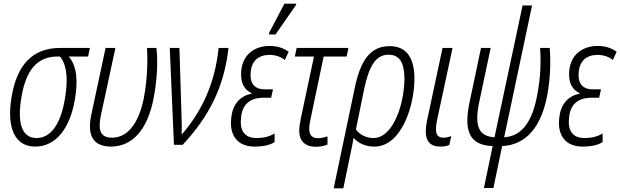

<svg xmlns="http://www.w3.org/2000/svg" viewBox="-20 -794 3402 1053"><path d="M173 10C285 10 364 -88 391 -250C407 -345 404 -429 357 -484H463L473 -531H309C160 -531 72 -440 43 -259C16 -96 60 10 173 10ZM180 -37C99 -37 74 -121 97 -258C122 -409 183 -484 296 -484H309C353 -429 351 -342 336 -252C313 -115 260 -37 180 -37Z M588 10C706 10 789 -83 822 -253C843 -359 846 -462 838 -531H786C791 -461 788 -359 769 -257C741 -118 681 -39 594 -39C532 -39 515 -77 534 -165L613 -531H559L481 -166C455 -44 496 9 588 10Z M934 0H982C1127 -155 1210 -319 1233 -531H1179C1159 -336 1087 -185 980 -60H976C978 -91 976 -140 975 -174L964 -531H911Z M1455 -605H1491L1603 -766L1605 -774H1540L1457 -616ZM1377 10C1422 10 1461 2 1486 -15V-62C1455 -44 1426 -37 1387 -37C1319 -37 1294 -80 1302 -150C1309 -223 1352 -258 1426 -258H1467L1477 -304H1433C1370 -304 1349 -343 1355 -401C1361 -460 1397 -493 1459 -493C1491 -493 1522 -482 1542 -465L1563 -510C1535 -531 1500 -542 1457 -542C1380 -542 1311 -497 1303 -406C1297 -341 1319 -302 1360 -283L1359 -280C1299 -268 1255 -225 1248 -145C1238 -58 1277 10 1377 10Z M1712 11C1736 11 1759 6 1776 -1V-46C1760 -41 1743 -36 1724 -36C1692 -36 1676 -54 1676 -86C1676 -105 1679 -124 1685 -150L1755 -484H1881L1891 -531H1607L1597 -484H1702L1632 -155C1625 -123 1621 -97 1621 -78C1621 -18 1656 11 1712 11Z M1926 -314 1810 239H1863L1903 45C1909 15 1915 -11 1919 -38C1943 -11 1981 10 2033 10C2186 10 2255 -225 2253 -369C2251 -480 2207 -541 2117 -541C2010 -541 1957 -461 1926 -314ZM2028 -37C1985 -37 1951 -58 1932 -84L1976 -300C2003 -429 2039 -494 2111 -494C2172 -494 2196 -450 2198 -369C2200 -240 2142 -37 2028 -37Z M2395 10C2415 10 2431 7 2444 1L2455 -48C2441 -42 2426 -39 2411 -39C2384 -39 2371 -54 2371 -86C2371 -98 2372 -113 2376 -131L2462 -531H2407L2321 -128C2317 -107 2315 -89 2315 -74C2315 -16 2344 10 2395 10Z M2634 237H2686L2734 7C2866 1 2950 -99 2982 -276C2998 -365 3001 -448 2995 -531H2942C2948 -451 2944 -366 2927 -277C2901 -130 2844 -47 2745 -41L2898 -764H2846L2692 -41C2602 -47 2581 -107 2609 -238L2671 -531H2618L2556 -237C2520 -71 2558 3 2682 7Z M3176 10C3221 10 3260 2 3285 -15V-62C3254 -44 3225 -37 3186 -37C3118 -37 3093 -80 3101 -150C3108 -223 3151 -258 3225 -258H3266L3276 -304H3232C3169 -304 3148 -343 3154 -401C3160 -460 3196 -493 3258 -493C3290 -493 3321 -482 3341 -465L3362 -510C3334 -531 3299 -542 3256 -542C3179 -542 3110 -497 3102 -406C3096 -341 3118 -302 3159 -283L3158 -280C3098 -268 3054 -225 3047 -145C3037 -58 3076 10 3176 10Z"/></svg>

Font: Noto Sans Condensed Light
Style: Italic
Weight: 300
Width: 3
Italic angle: -12°
Designer: Monotype Design Team
Foundry: Monotype Imaging Inc.
Version: Version 2.013